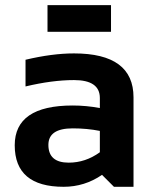

<svg xmlns="http://www.w3.org/2000/svg" viewBox="-20 -718 594 738"><path d="M36.6 -159.7Q36.6 -312.5 259.3 -312.5Q311.5 -312.5 363.8 -302.7V-341.3Q363.8 -410.2 264.6 -410.2Q180.7 -410.2 78.1 -385.7V-488.3Q180.7 -512.7 264.6 -512.7Q493.2 -512.7 493.2 -343.8V0H418L372.1 -45.9Q305.2 0 224.6 0Q36.6 0 36.6 -159.7ZM259.3 -224.6Q166 -224.6 166 -161.1Q166 -92.8 244.1 -92.8Q308.6 -92.8 363.8 -132.8V-214.8Q314.9 -224.6 259.3 -224.6ZM406.7 -698.2V-595.7H162.6V-698.2Z"/></svg>

Font: SansationBold
Style: Bold
Weight: 700
Designer: Bernd Montag
Version: Version 1.301